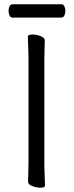

<svg xmlns="http://www.w3.org/2000/svg" viewBox="-20 -866 344 896"><path d="M38 -784Q29 -784 24.5 -794Q20 -804 20 -816Q20 -827 24.5 -836.5Q29 -846 39 -846H267Q276 -846 280.5 -836.5Q285 -827 285 -815Q285 -804 280.5 -794Q276 -784 266 -784ZM113 -589Q113 -620 111.5 -649Q110 -678 110 -695Q110 -705 132 -705Q149 -705 169 -697.5Q189 -690 189 -677Q189 -665 188 -639.5Q187 -614 187 -588V-106Q187 -75 188.5 -46Q190 -17 190 0Q190 10 168 10Q151 10 131 2.5Q111 -5 111 -18Q111 -30 112 -55.5Q113 -81 113 -107Z"/></svg>

Font: Moon Stars Kai HW
Style: Regular
Weight: 400
Designer: GuiWonder
Version: Version 1.101